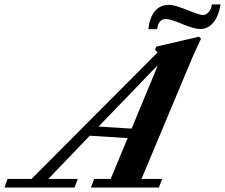

<svg xmlns="http://www.w3.org/2000/svg" viewBox="-93 -841 1009 861"><path d="M804.7 -710.9Q777.8 -710.9 724.1 -733.4Q670.4 -755.9 650.9 -755.9Q617.7 -755.9 611.8 -710H572.3Q578.1 -763.2 601.8 -791.3Q625.5 -819.3 665 -819.3Q689 -819.3 745.8 -796.4Q802.7 -773.4 817.4 -773.4Q831.5 -773.4 843.8 -788.1Q856 -802.7 856.9 -821.3H896Q888.2 -770 864.3 -740.5Q840.3 -710.9 804.7 -710.9ZM-72.8 0 -59.1 -38.6H48.3L613.8 -606Q609.9 -611.8 602.5 -616.7L606.9 -631.8L799.3 -676.3L808.6 -667.5Q783.7 -616.2 766.6 -575.7L541.5 -38.6H633.8L619.6 0H314.9L329.1 -38.6H403.3L479.5 -221.7L309.6 -232.4L123.5 -38.6H255.9L241.2 0ZM600.1 -512.2Q608.4 -531.7 613.8 -548.3L349.1 -273.4L497.1 -264.2Z"/></svg>

Font: Elstob 8pt
Style: Bold Italic
Weight: 700
Italic angle: -20°
Designer: Peter S. Baker
Version: Version 1.015